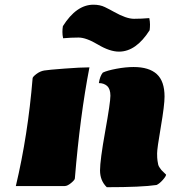

<svg xmlns="http://www.w3.org/2000/svg" viewBox="-20 -780 790 805"><path d="M251.5 0H46.4Q97.2 -213.9 116.7 -451.7Q116.7 -457.5 132.3 -469.5Q147.9 -481.4 165.3 -484.4Q182.6 -487.3 250.2 -492.4Q317.9 -497.6 355 -497.6Q315.4 -293 293.9 -32.2Q293.9 -25.9 278.3 -12.9Q262.7 0 251.5 0ZM427.7 4.9Q399.4 -22.5 399.4 -65.4Q399.4 -108.4 421.1 -229.5Q442.9 -350.6 442.9 -378.7Q442.9 -406.7 429.4 -419.2Q416 -431.6 394.5 -431.6Q398.9 -460.9 411.1 -475.6Q429.2 -484.4 468 -491.7Q506.8 -499 540 -499Q605 -499 637.5 -469.2Q669.9 -439.5 669.9 -375Q669.9 -338.9 654.3 -248Q638.7 -157.2 638.7 -136.7Q638.7 -116.2 640.4 -106Q642.1 -95.7 643.3 -89.8Q644.5 -84 649.9 -76.4Q655.3 -68.8 656.7 -67.1Q658.2 -65.4 666.5 -57.4Q674.8 -49.3 676.3 -47.9Q676.3 -41 662.1 -25.1Q647.9 -9.3 636.2 -4.4Q573.7 4.9 427.7 4.9ZM479 -563.5Q440.4 -563.5 390.9 -593Q341.3 -622.6 309.3 -622.6Q277.3 -622.6 244.6 -619.6Q241.7 -632.8 241.7 -646Q241.7 -659.2 243.7 -670.4Q300.3 -760.3 371.6 -760.3Q399.4 -760.3 419.9 -750.2Q440.4 -740.2 458.5 -730Q509.8 -701.2 541.5 -701.2Q573.2 -701.2 606 -704.1Q608.9 -689.5 608.9 -677.2Q608.9 -665 607.4 -653.3Q550.3 -563.5 479 -563.5Z"/></svg>

Font: Emblema One
Style: Regular
Weight: 400
Designer: Riccardo De Franceschi
Foundry: Riccardo De Franceschi
Version: Version 1.003